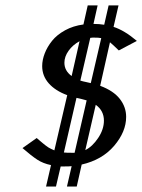

<svg xmlns="http://www.w3.org/2000/svg" viewBox="-20 -680 519 700"><path d="M479 -530.8 413.1 -496.1Q391.6 -517.1 380.9 -525.9L345.2 -367.2Q393.6 -349.1 416.7 -319.6Q439.9 -290 439.9 -253.9Q439.9 -199.7 396.2 -148.4Q352.5 -97.2 277.8 -80.1L259.8 0H224.1L241.2 -74.2Q233.4 -73.2 215.8 -73.2H201.2L184.1 0H147.9L166 -78.1Q137.2 -84 116.2 -97.7Q95.2 -111.3 62 -140.1L113.8 -176.8Q116.7 -174.3 125.2 -167Q133.8 -159.7 136.5 -157.5Q139.2 -155.3 146 -149.9Q152.8 -144.5 156.7 -142.3Q160.6 -140.1 166.5 -137Q172.4 -133.8 178.2 -131.8L225.1 -333Q181.6 -349.1 157.7 -376.2Q133.8 -403.3 133.8 -439Q133.8 -461.4 143.1 -485.4Q152.3 -509.3 169.9 -531.2Q187.5 -553.2 217.3 -569.6Q247.1 -585.9 284.2 -590.8L299.8 -660.2H335.9L320.8 -592.8Q341.8 -592.8 359.9 -589.8L376 -660.2H412.1L394 -582Q433.6 -569.3 479 -530.8ZM241.2 -402.8 270 -529.8Q245.1 -516.1 230 -494.9Q214.8 -473.6 214.8 -451.2Q214.8 -421.9 241.2 -402.8ZM258.8 -323.2 212.9 -124Q221.7 -123 242.2 -123H252L295.9 -314Q287.1 -316.9 275.1 -319.6Q263.2 -322.3 258.8 -323.2ZM272.9 -386.2Q281.7 -383.3 293.9 -380.9Q306.2 -378.4 311 -377L349.1 -541Q341.3 -543 318.8 -543Q317.4 -543 314 -542.5Q310.5 -542 309.1 -542ZM329.1 -297.9 291 -132.8Q316.9 -145.5 337.9 -177Q358.9 -208.5 358.9 -240.2Q358.9 -276.4 329.1 -297.9Z"/></svg>

Font: Pfennig
Style: Italic
Weight: 500
Italic angle: -13°
Version: Version 20120410 ; ttfautohint (v0.8)